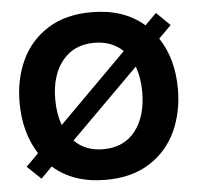

<svg xmlns="http://www.w3.org/2000/svg" viewBox="-55 -834 932 906"><g transform="rotate(-5 411.5 -381.0)"><path d="M719 -626Q786 -525 786 -382Q786 -272 744.5 -182Q703 -92 618.5 -38Q534 16 411 16Q257 16 161 -69L108 -16L43 -78L102 -137Q36 -241 36 -382Q36 -492 77.5 -581.5Q119 -671 203 -724.5Q287 -778 411 -778Q563 -778 660 -694L714 -748L778 -685ZM225 -260 547 -582Q494 -633 411 -633Q315 -633 260 -565Q205 -497 205 -382Q205 -314 225 -260ZM617 -382Q617 -450 597 -504L274 -182Q327 -129 411 -129Q508 -129 562.5 -197.5Q617 -266 617 -382Z"/></g></svg>

Font: Open Sauce One ExtraBold
Style: Regular
Weight: 800
Designer: Alfredo Marco Pradil
Foundry: Creative Sauce Fz LLC
Version: Version 1.477